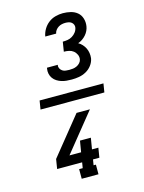

<svg xmlns="http://www.w3.org/2000/svg" viewBox="-147 -940 894 1194"><g transform="rotate(-15 300.0 -342.5)"><path d="M327 -442Q310 -442 293 -443.5Q276 -445 260.5 -450Q245 -455 231.5 -463.5Q218 -472 208.5 -485Q199 -498 195.5 -514.5Q192 -531 195 -547Q195 -549 195.5 -550Q196 -551 196 -553H266Q266 -552 265.5 -551.5Q265 -551 265 -550Q263 -539 268.5 -529Q274 -519 283 -513Q292 -507 303.5 -505.5Q315 -504 327 -504Q339 -504 351 -505.5Q363 -507 375 -512.5Q387 -518 396 -528Q405 -538 407 -550Q410 -566 403 -581Q396 -596 384 -605.5Q372 -615 356 -618.5Q340 -622 323 -622L333 -684Q349 -684 364.5 -686.5Q380 -689 394 -697.5Q408 -706 418 -719Q428 -732 431 -748Q433 -758 429 -767.5Q425 -777 417 -783Q409 -789 399 -791Q389 -793 378 -793Q367 -793 355.5 -790.5Q344 -788 333.5 -781.5Q323 -775 315.5 -765Q308 -755 306 -743H236Q240 -767 253 -789Q266 -811 286 -826.5Q306 -842 330.5 -848.5Q355 -855 378 -855Q404 -855 428.5 -849Q453 -843 471 -828Q489 -813 496.5 -789Q504 -765 500 -739Q498 -725 491.5 -711Q485 -697 474.5 -685Q464 -673 451 -664Q438 -655 423 -650Q437 -642 448 -630Q459 -618 466 -603.5Q473 -589 475.5 -572.5Q478 -556 476 -539Q472 -515 456.5 -494.5Q441 -474 419 -462Q397 -450 373.5 -446Q350 -442 327 -442ZM334 170H226V108H249L255 72H94L104 10L301 -234H387L190 10H265L277 -62H347L335 10H376L366 72H325L319 108H334ZM90 -312 99 -368H510L501 -312Z"/></g></svg>

Font: Iosevka Curly Slab ExObl
Style: Regular
Weight: 400
Width: 7
Italic angle: -9°
Monospace: yes
Designer: Belleve Invis
Foundry: Belleve Invis
Version: Version 11.1.0; ttfautohint (v1.8.3)